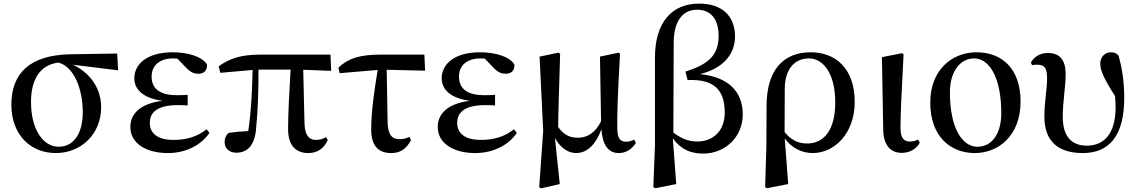

<svg xmlns="http://www.w3.org/2000/svg" viewBox="-20 -833 6310 1065"><path d="M289 16C431 16 541 -90 541 -238C541 -350 472 -434 384 -474L635 -443L630 -536L369 -532C141 -527 43 -423 43 -252C43 -85 150 16 289 16ZM304 -486C393 -462 439 -335 439 -211C439 -89 387 -19 305 -19C223 -19 152 -109 152 -268C152 -389 200 -473 304 -486Z M911 16C1015 16 1098 -31 1142 -96L1126 -116C1075 -76 1018 -57 943 -57C853 -57 811 -94 811 -151C811 -207 848 -250 968 -250C980 -250 991 -250 1021 -248V-307C996 -305 979 -305 961 -305C859 -305 821 -347 821 -408C821 -470 865 -509 941 -509L964 -508L1008 -462C1039 -429 1057 -424 1083 -424C1112 -424 1131 -444 1128 -476C1099 -521 1019 -543 938 -543C794 -543 725 -476 725 -399C725 -338 772 -288 882 -274C752 -258 703 -197 703 -129C703 -38 790 16 911 16Z M1691 16C1740 16 1777 -9 1798 -56L1789 -72C1771 -63 1757 -57 1732 -57C1695 -57 1671 -81 1669 -149L1662 -446L1817 -440L1813 -530H1422C1321 -530 1254 -510 1193 -465L1202 -429L1381 -445C1379 -341 1374 -221 1357 -106C1317 -104 1283 -101 1249 -96C1233 -83 1226 -66 1226 -44C1226 -9 1253 14 1291 14C1356 14 1395 -32 1401 -125C1411 -224 1414 -343 1414 -447H1592C1585 -328 1578 -206 1578 -117C1578 -22 1624 16 1691 16Z M2150 16C2203 16 2235 -9 2260 -56L2251 -74C2234 -65 2217 -61 2196 -61C2156 -61 2132 -83 2130 -154L2125 -446L2338 -441L2334 -530H2094C1975 -530 1913 -510 1857 -458L1864 -427L2075 -445C2058 -342 2039 -220 2039 -114C2039 -20 2083 16 2150 16Z M2616 16C2720 16 2803 -31 2847 -96L2831 -116C2780 -76 2723 -57 2648 -57C2558 -57 2516 -94 2516 -151C2516 -207 2553 -250 2673 -250C2685 -250 2696 -250 2726 -248V-307C2701 -305 2684 -305 2666 -305C2564 -305 2526 -347 2526 -408C2526 -470 2570 -509 2646 -509L2669 -508L2713 -462C2744 -429 2762 -424 2788 -424C2817 -424 2836 -444 2833 -476C2804 -521 2724 -543 2643 -543C2499 -543 2430 -476 2430 -399C2430 -338 2477 -288 2587 -274C2457 -258 2408 -197 2408 -129C2408 -38 2495 16 2616 16Z M3175 16C3239 16 3286 -34 3316 -116C3322 -29 3354 16 3412 16C3455 16 3487 -8 3507 -40L3498 -59C3485 -53 3473 -47 3455 -47C3421 -47 3404 -62 3404 -125C3403 -201 3406 -299 3419 -534L3412 -541L3308 -519L3314 -160C3281 -95 3237 -69 3185 -69C3141 -69 3106 -85 3076 -129C3077 -227 3081 -328 3087 -534L3078 -541L2973 -519L2993 -108L2971 205L2980 212L3085 188L3058 -68C3085 -18 3128 16 3175 16Z M3604 205 3615 211 3731 188 3712 -66C3754 -6 3810 19 3881 19C3997 19 4100 -68 4100 -199C4100 -323 4022 -406 3863 -422C4001 -456 4057 -541 4057 -630C4057 -746 3984 -813 3858 -813C3708 -813 3613 -711 3613 -513V-28ZM3715 -98 3717 -599C3718 -719 3769 -779 3846 -779C3918 -779 3966 -733 3966 -635C3966 -534 3920 -479 3782 -436L3794 -389C3950 -396 4000 -325 4000 -208C4000 -109 3938 -48 3847 -48C3798 -48 3756 -66 3715 -98Z M4224 205 4234 211 4352 188 4333 -65C4369 -15 4424 16 4488 16C4608 16 4721 -92 4721 -268C4721 -456 4612 -543 4477 -543C4327 -543 4232 -447 4232 -244L4231 -20ZM4332 -101 4333 -343C4334 -447 4385 -509 4468 -509C4546 -509 4613 -425 4613 -266C4613 -111 4551 -37 4456 -37C4403 -37 4363 -61 4332 -101Z M4983 15C5032 15 5069 -14 5082 -42L5072 -59C5060 -53 5047 -48 5028 -48C4997 -48 4975 -63 4975 -123C4975 -197 4979 -286 4992 -531L4984 -538L4872 -516L4879 -116C4880 -25 4921 15 4983 15Z M5387 16C5518 16 5641 -80 5641 -270C5641 -450 5540 -543 5396 -543C5263 -543 5140 -447 5140 -264C5140 -74 5254 16 5387 16ZM5401 -19C5322 -19 5249 -114 5249 -322C5249 -433 5304 -509 5383 -509C5472 -509 5534 -395 5534 -205C5534 -98 5487 -19 5401 -19Z M5986 16C6131 16 6216 -77 6216 -290C6216 -378 6204 -458 6184 -525C6174 -537 6161 -543 6142 -543C6110 -543 6083 -518 6083 -480C6083 -443 6102 -399 6165 -300C6167 -278 6168 -256 6168 -236C6168 -90 6102 -25 6009 -25C5916 -25 5875 -85 5875 -186C5875 -273 5891 -347 5891 -423C5891 -496 5861 -539 5794 -539C5751 -539 5721 -522 5698 -487L5705 -471C5713 -474 5722 -474 5732 -474C5775 -474 5788 -456 5788 -397C5788 -338 5773 -267 5773 -186C5773 -47 5852 16 5986 16Z"/></svg>

Font: Noto Serif JP SemiBold
Style: Regular
Weight: 600
Designer: Ryoko NISHIZUKA 西塚涼子 (kana & ideographs); Frank Grießhammer (Latin, Greek & Cyrillic); Wenlong ZHANG 张文龙 (bopomofo); San
Foundry: Adobe
Version: Version 2.001;hotconv 1.1.0;makeotfexe 2.6.0